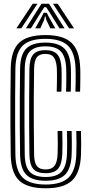

<svg xmlns="http://www.w3.org/2000/svg" viewBox="-20 -996 485 1025"><path d="M224.1 9.2Q125.2 9.2 81.9 -32.7Q38.6 -74.6 37.3 -170.8Q35.9 -254.8 35.7 -331Q35.4 -407.2 35.8 -480.6Q36.2 -554.1 37.3 -629.6Q38.6 -725.6 81.7 -767.2Q124.8 -808.8 222.8 -808.8Q318.2 -808.8 361.8 -767.6Q405.3 -726.4 408.4 -629.6Q408.9 -618.3 408.9 -603.2Q409 -588.2 408.8 -571.4Q408.7 -554.6 408.4 -537.8Q408.1 -521.1 407.6 -506.6H382.6Q383.3 -525.6 383.7 -548.5Q384 -571.4 384 -592.9Q383.9 -614.4 383.4 -629Q380.6 -714.9 343.1 -751.8Q305.7 -788.7 222.8 -788.7Q137.6 -788.7 100.5 -751.7Q63.4 -714.6 62.2 -629.1Q61.2 -551.6 60.8 -474.7Q60.3 -397.8 60.8 -321.9Q61.2 -246 62.2 -171.3Q63.4 -85.4 101 -48.1Q138.7 -10.9 224 -10.9Q308 -10.9 346.1 -48Q384.2 -85.1 387.4 -171.5Q388.3 -197.2 388.4 -230.1Q388.5 -262.9 387.2 -296.7H412.2Q413.3 -266 413.3 -231.2Q413.3 -196.5 412.4 -170.8Q408.9 -74.4 365.1 -32.6Q321.2 9.2 224.1 9.2ZM224 -31Q151.9 -31 120.1 -63.6Q88.4 -96.1 87.2 -171.7Q86.1 -248.2 85.7 -323Q85.3 -397.7 85.7 -473.5Q86.1 -549.3 87.2 -629Q88.3 -704 119.8 -736.3Q151.3 -768.6 222.8 -768.6Q292.5 -768.6 324.1 -736.3Q355.8 -704 358.5 -628.9Q359 -617.8 359 -602.2Q359 -586.6 358.8 -569.4Q358.6 -552.2 358.4 -535.7Q358.2 -519.3 357.7 -506.6H332.7Q333.6 -532.4 333.9 -555.3Q334.1 -578.1 334 -596.7Q334 -615.2 333.5 -627.6Q331.3 -691.9 305.8 -720.2Q280.2 -748.5 222.8 -748.5Q164.2 -748.5 138.7 -720.9Q113.1 -693.3 112.1 -629Q111.1 -553.6 110.7 -478.4Q110.3 -403.2 110.7 -326.7Q111.1 -250.3 112.1 -170.4Q113.1 -105.6 139.3 -78.4Q165.4 -51.1 223.7 -51.1Q283.4 -51.1 309.1 -80Q334.8 -108.8 337.5 -172.9Q338.1 -189 338.3 -209Q338.5 -228.9 338.3 -251.2Q338.1 -273.5 337.3 -296.7H362.3Q363 -276.1 363.3 -253.4Q363.5 -230.8 363.3 -209.4Q363.1 -188.1 362.5 -171.2Q359.6 -95.6 327.1 -63.3Q294.5 -31 224 -31ZM223.7 -71.3Q178.3 -71.3 158.1 -93.9Q137.9 -116.5 137.1 -170.7Q136 -246 135.6 -321.2Q135.2 -396.4 135.6 -473.1Q136 -549.8 137.1 -628.8Q137.9 -682.6 157.7 -705.5Q177.5 -728.3 222.8 -728.3Q266.5 -728.3 286.5 -705Q306.4 -681.7 308.6 -627.9Q309.1 -615.2 309.1 -596.6Q309.1 -578.1 308.9 -555.2Q308.7 -532.4 307.7 -506.6H282.8Q283.7 -532.5 283.9 -555.7Q284.2 -579 284.1 -597.2Q284.1 -615.3 283.6 -626Q282 -668 268.6 -688.1Q255.2 -708.2 222.8 -708.2Q190.4 -708.2 176.5 -690Q162.6 -671.8 162.1 -628.4Q160.9 -551.5 160.4 -476.8Q160 -402.2 160.4 -326.7Q160.9 -251.3 162.1 -171Q162.6 -127.7 176.9 -109.5Q191.2 -91.4 223.7 -91.4Q255.4 -91.4 270.5 -110.1Q285.5 -128.9 287.6 -173.4Q288.5 -194.3 288.5 -229.4Q288.5 -264.5 287.4 -296.7H312.4Q313.4 -265.6 313.5 -231.8Q313.5 -198 312.6 -173.7Q310.2 -118.5 289.7 -94.9Q269.2 -71.3 223.7 -71.3ZM67.5 -844.8 154.8 -976.1H180.1L93.7 -844.8ZM118.2 -844.8 201.4 -976.1H241.3L324.5 -844.8H297.5L246.7 -926.6L226.4 -957.7H216.3L196 -926.5L145.2 -844.8ZM168.1 -844.8 201.2 -904 213.1 -927.8H229.6L241.6 -904L275.4 -844.8H248.5L227.1 -890.1L223.2 -907.7H219.5L215.8 -890.1L195.1 -844.8ZM349 -844.8 262.6 -976.1H288L375.2 -844.8Z"/></svg>

Font: Big Shoulders Inline Display SC Thin
Style: Regular
Weight: 100
Designer: Patric King
Foundry: XO Type Co
Version: Version 2.002